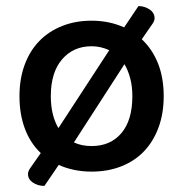

<svg xmlns="http://www.w3.org/2000/svg" viewBox="-20 -550 602 631"><path d="M518 -234Q518 -177 501 -131Q484 -85 453.5 -53Q423 -21 379 -3.5Q335 14 281 14Q222 14 173 -8L126 61Q104 61 88 50Q72 39 72 22Q72 13 79 3L114 -47Q80 -79 62 -126.5Q44 -174 44 -234Q44 -291 61 -337Q78 -383 109 -415Q140 -447 184 -464.5Q228 -482 281 -482Q339 -482 388 -460L435 -530Q455 -530 471.5 -519Q488 -508 488 -490Q488 -482 482 -473L446 -421Q481 -388 499.5 -341Q518 -294 518 -234ZM415 -234Q415 -266 408 -292.5Q401 -319 389 -339L223 -82Q248 -70 281 -70Q343 -70 379 -112.5Q415 -155 415 -234ZM281 -398Q221 -398 184 -355Q147 -312 147 -234Q147 -171 172 -129L339 -385Q311 -398 281 -398Z"/></svg>

Font: Baloo 2 Medium
Style: Regular
Weight: 500
Designer: Sarang Kulkarni and Ek Type
Foundry: Ek Type
Version: Version 1.640;hotconv 1.0.111;makeotfexe 2.5.65597; ttfautoh